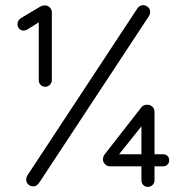

<svg xmlns="http://www.w3.org/2000/svg" viewBox="-20 -723 727 748"><path d="M182 -674V-412Q182 -401 174.5 -393Q167 -385 157 -385Q145 -385 138 -392.5Q131 -400 131 -412V-636L88 -609Q80 -604 71 -604Q61 -604 54.5 -611.5Q48 -619 48 -629Q48 -643 61 -652L138 -698Q146 -702 154 -702Q166 -702 174 -694Q182 -686 182 -674ZM82 -24Q82 -32 87 -40L515 -690Q519 -696 525 -699.5Q531 -703 537 -703Q548 -703 556.5 -695.5Q565 -688 565 -676Q565 -668 560 -660L132 -10Q122 3 110 3Q98 3 90 -4.5Q82 -12 82 -24ZM639 -99Q639 -88 632.5 -81.5Q626 -75 615 -75H582V-21Q582 -10 574.5 -2.5Q567 5 556 5Q545 5 538 -2.5Q531 -10 531 -21V-75H409Q398 -75 389.5 -83Q381 -91 381 -103Q381 -112 388 -122L530 -304Q538 -315 554 -315Q566 -315 574 -307Q582 -299 582 -287V-122H615Q626 -122 632.5 -115.5Q639 -109 639 -99ZM444 -122H531V-231Z"/></svg>

Font: Quicksand
Style: Regular
Weight: 400
Designer: Andrew Paglinawan
Foundry: Andrew Paglinawan
Version: Version 3.000